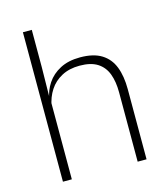

<svg xmlns="http://www.w3.org/2000/svg" viewBox="-102 -744 719 824"><g transform="rotate(-15 258.0 -332.0)"><path d="M447.5 0H408V-308Q408 -356 395 -390.5Q382 -425 352.5 -443.8Q323 -462.5 273.5 -462.5Q227.5 -462.5 193.8 -444.5Q160 -426.5 139.8 -395.5Q119.5 -364.5 112.5 -324L99 -356H111Q116.5 -394 137.8 -426Q159 -458 195.8 -477.2Q232.5 -496.5 284.5 -496.5Q344 -496.5 379.8 -474.2Q415.5 -452 431.5 -410.8Q447.5 -369.5 447.5 -311.5ZM115.5 0H76V-664H115.5V-498.5L113.5 -359L115.5 -355Z"/></g></svg>

Font: Anek Kannada Medium ExtraLight
Style: Regular
Weight: 250
Version: Version 1.003